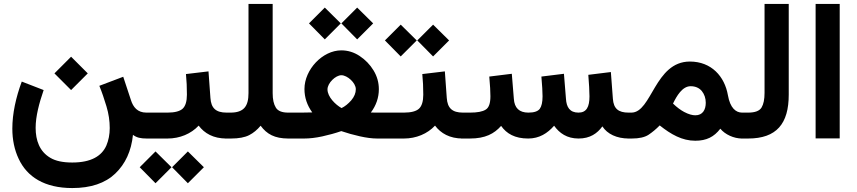

<svg xmlns="http://www.w3.org/2000/svg" viewBox="-20 -702 4344 973"><path d="M255.9 -330.1 340.3 -245.6 424.8 -330.1 340.3 -414.6ZM346.2 121.6C298.8 121.6 261.7 113.8 234.9 97.7C180.7 65.9 160.6 9.8 160.6 -54.2C160.6 -112.3 178.2 -178.7 201.2 -245.6L90.3 -288.6C60.5 -208.5 42.5 -126 42.5 -50.3C42.5 6.3 53.2 57.6 74.7 103C117.2 194.3 205.6 251 346.2 251C439.9 251 512.7 226.6 564 177.7C615.2 128.9 645.5 63.5 653.8 -18.6C672.9 -4.4 692.4 0 723.6 0H741.2V-131.3H721.7C676.8 -131.3 654.8 -159.2 643.6 -194.8L604.5 -313L483.4 -267.1C496.6 -234.9 508.3 -200.2 519.5 -163.1C530.8 -125.5 536.1 -88.9 536.1 -53.2C536.1 -20.5 530.3 8.8 519 35.6C495.6 88.4 442.4 121.6 346.2 121.6Z M721.7 0H829.1C891.1 0 948.2 -23.9 986.8 -65.4C1016.1 -26.4 1061 0 1127.4 0H1138.7V-131.3H1128.4C1073.7 -131.3 1049.8 -154.3 1046.4 -205.6L1036.6 -340.3L922.4 -326.7C925.8 -293 927.2 -258.8 927.2 -222.2C927.2 -188.5 919.9 -164.6 905.8 -151.4C891.6 -138.2 865.7 -131.3 829.1 -131.3H721.7ZM852.1 145.5 932.1 226.6 1013.2 145.5 932.1 65.4ZM688 145.5 768.1 226.6 849.1 145.5 768.1 65.4Z M1239.3 -230C1239.3 -164.1 1216.3 -131.3 1147.9 -131.3H1118.7V0H1150.9C1189.9 0 1220.7 -5.9 1242.7 -17.1C1264.6 -28.3 1283.7 -44.4 1300.8 -64.9C1332 -22.5 1371.6 0 1441.4 0H1456.1V-131.3H1440.4C1409.2 -131.3 1388.2 -139.6 1377.9 -156.7C1367.2 -173.8 1361.8 -197.8 1361.8 -229.5V-682.1H1239.3Z M1899.9 -250C1899.9 -283.7 1891.1 -315.4 1873 -345.2C1855 -375 1831.1 -399.4 1802.2 -418.5C1773.4 -437.5 1742.2 -446.8 1709.5 -446.8C1614.7 -446.8 1522.9 -349.6 1522.9 -251C1522.9 -208 1536.1 -168.5 1562.5 -132.3C1539.1 -131.8 1525.4 -131.3 1508.3 -131.3H1436.5V0H1521.5C1548.3 0 1579.1 -3.4 1612.8 -10.7C1646.5 -18.1 1678.7 -26.9 1709.5 -37.6C1739.3 -27.3 1771 -18.6 1803.7 -11.2C1836.4 -3.9 1865.7 0 1891.1 0H1953.6V-131.3H1885.3C1877.4 -131.3 1868.7 -131.3 1859.4 -131.8C1886.2 -167.5 1899.9 -207 1899.9 -250ZM1545.9 -583.5 1626 -502.4 1707 -583.5 1626 -663.6ZM1710 -583.5 1790 -502.4 1871.1 -583.5 1790 -663.6ZM1710 -320.8C1740.2 -320.8 1783.2 -282.2 1783.2 -250C1783.2 -230.5 1775.4 -211.9 1760.3 -193.8C1744.6 -175.8 1728 -162.6 1710.9 -154.3C1680.7 -170.9 1639.6 -210.9 1639.6 -249C1639.6 -281.2 1680.7 -320.8 1710 -320.8Z M2094.7 -497.1 2174.8 -416 2255.9 -497.1 2174.8 -577.1ZM1930.7 -497.1 2010.7 -416 2091.8 -497.1 2010.7 -577.1ZM1934.1 0H2026.9C2088.9 0 2146 -23.9 2184.6 -65.4C2213.9 -26.4 2258.8 0 2325.2 0H2336.4V-131.3H2326.2C2271.5 -131.3 2247.6 -154.3 2244.1 -205.6L2234.4 -340.3L2120.1 -326.7C2123.5 -293 2125 -258.8 2125 -222.2C2125 -188.5 2117.7 -164.6 2103.5 -151.4C2089.4 -138.2 2063.5 -131.3 2026.9 -131.3H1934.1Z M2912.1 0C2970.2 0 3006.8 -25.9 3032.7 -61.5C3057.6 -22.9 3105.5 0 3166.5 0H3180.2V-131.3H3165.5C3114.3 -131.3 3089.4 -150.9 3085.9 -201.7L3075.7 -336.9L2961.4 -322.8C2964.8 -282.2 2967.3 -237.3 2967.3 -213.9C2967.3 -160.6 2952.6 -131.3 2911.6 -131.3C2867.2 -131.3 2850.6 -159.2 2848.1 -201.7L2837.9 -328.1L2723.6 -314C2725.1 -295.4 2726.6 -275.9 2728 -255.4C2729 -234.9 2729.5 -221.2 2729.5 -213.9C2729.5 -184.1 2724.6 -163.1 2715.3 -150.4C2705.6 -137.7 2686.5 -131.3 2657.7 -131.3C2611.3 -131.3 2586.9 -154.8 2584 -201.7L2573.7 -328.1L2459.5 -314C2460.9 -295.4 2462.4 -275.9 2463.9 -255.9C2464.8 -235.4 2465.3 -221.2 2465.3 -213.9C2465.3 -178.7 2457.5 -156.2 2441.4 -146.5C2425.3 -136.2 2398.9 -131.3 2362.3 -131.3H2316.4V0H2361.3C2439.5 0 2484.4 -24.4 2519.5 -64C2546.9 -24.9 2588.9 0 2656.7 0C2712.9 0 2754.4 -26.4 2788.1 -64.9C2814.9 -27.3 2853 0 2912.1 0Z M3182.1 0C3218.8 0 3247.1 -6.3 3266.6 -19C3285.6 -31.7 3304.7 -47.4 3323.2 -66.4C3380.4 -21 3436.5 11.2 3503.4 11.2C3560.5 11.2 3598.6 -8.3 3630.4 -49.8C3654.3 -20.5 3698.7 0 3740.2 0H3753.4V-131.3H3740.7C3709.5 -131.3 3680.2 -154.3 3668.9 -219.2C3652.3 -314.9 3585 -390.1 3476.1 -390.1C3297.9 -390.1 3283.2 -131.3 3179.7 -131.3H3161.1L3160.6 0ZM3480 -265.1C3503.9 -265.1 3522.9 -256.8 3536.6 -240.7C3549.8 -224.1 3556.6 -204.1 3556.6 -181.2C3556.6 -146 3541 -117.7 3503.9 -117.7C3488.8 -117.7 3469.7 -122.6 3446.8 -134.8C3429.7 -144 3410.6 -157.7 3390.6 -177.2C3409.2 -215.3 3437.5 -265.1 3480 -265.1Z M3733.9 0H3771C3916 0 3977.1 -75.7 3977.1 -222.2V-682.1H3854.5V-231.4C3854.5 -198.7 3849.6 -174.3 3839.4 -157.2C3829.1 -140.1 3806.6 -131.3 3771.5 -131.3H3733.9Z M4113.3 -682.1V-0.5H4235.4V-682.1Z"/></svg>

Font: Vazirmatn
Style: Bold
Weight: 700
Designer: Saber Rastikerdar
Foundry: Saber Rastikerdar
Version: Version 33.003